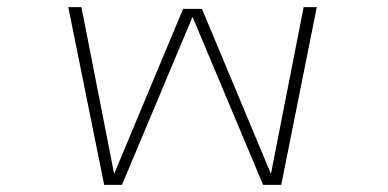

<svg xmlns="http://www.w3.org/2000/svg" viewBox="-20 -520 1090 540"><path d="M323 0H273L172 -500H209L301 -31L495 -495H548L742 -31L834 -500H871L771 0H720L521.5 -472.5Z"/></svg>

Font: League Mono Extended Thin
Style: Regular
Weight: 100
Width: 9
Designer: Tyler Finck
Foundry: The League of Moveable Type / Tyler Finck
Version: Version 2.210